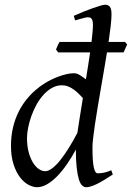

<svg xmlns="http://www.w3.org/2000/svg" viewBox="-20 -762 551 802"><path d="M303.2 -207Q307.6 -236.3 313.5 -273.7Q319.3 -311 326.2 -352.5Q317.9 -361.3 308.3 -370.8Q298.8 -380.4 287.8 -388.2Q276.9 -396 264.6 -400.9Q252.4 -405.8 238.8 -405.8Q216.3 -405.8 197 -394.8Q177.7 -383.8 161.4 -365.7Q145 -347.7 132.3 -324.5Q119.6 -301.3 110.8 -276.6Q102.1 -252 97.4 -228Q92.8 -204.1 92.8 -185.1Q92.8 -153.3 99.4 -127.9Q106 -102.5 116.7 -84.5Q127.4 -66.4 141.1 -56.6Q154.8 -46.9 168.9 -46.9Q182.1 -46.9 198.2 -59.1Q214.4 -71.3 231.7 -93Q249 -114.7 267.3 -144Q285.6 -173.3 303.2 -207ZM451.2 -33.2Q409.7 -5.4 383.1 7.3Q356.4 20 339.8 20Q330.6 20 322.8 12.5Q314.9 4.9 309.3 -13.4Q303.7 -31.7 300.3 -62Q296.9 -92.3 296.9 -137.2Q280.3 -106.4 261 -78.1Q241.7 -49.8 220.7 -27.8Q199.7 -5.9 177.7 7.1Q155.8 20 134.8 20Q118.2 20 99.1 10Q80.1 0 63.7 -21.2Q47.4 -42.5 36.6 -75.4Q25.9 -108.4 25.9 -153.8Q25.9 -192.4 34.2 -228.8Q42.5 -265.1 59.3 -298.1Q76.2 -331.1 101.8 -359.6Q127.4 -388.2 162.1 -411.1Q175.8 -419.9 191.7 -428Q207.5 -436 224.1 -442.1Q240.7 -448.2 257.3 -452.1Q273.9 -456.1 289.1 -456.1Q301.3 -456.1 313.7 -448.2Q326.2 -440.4 338.9 -430.7Q343.8 -460 348.1 -488.3Q352.5 -516.6 356.4 -543H223.1L213.9 -555.2Q216.8 -562.5 220.7 -571.3Q224.6 -580.1 229 -586.9H362.3Q364.7 -608.9 366.5 -627Q368.2 -645 368.2 -657.2Q368.2 -668.5 366.5 -675Q364.7 -681.6 361.6 -684.8Q358.4 -688 354.5 -689Q350.6 -689.9 346.2 -689.9Q341.8 -689.9 333.3 -687.7Q324.7 -685.5 315.9 -683.1Q305.7 -680.2 293.9 -676.8L288.1 -695.8Q308.6 -705.1 329.3 -713.4Q350.1 -721.7 367.9 -728Q385.7 -734.4 399.4 -738.3Q413.1 -742.2 418.9 -742.2Q432.6 -742.2 439.2 -733.4Q445.8 -724.6 445.8 -702.1Q445.8 -683.6 442.4 -653.6Q439 -623.5 433.6 -586.9H502L511.2 -576.2L496.1 -543H426.8Q420.9 -506.3 414.1 -466.8Q407.2 -427.2 400.6 -388.2Q394 -349.1 387.7 -312Q381.3 -274.9 376.7 -242.9Q372.1 -210.9 369.1 -186Q366.2 -161.1 366.2 -146Q366.2 -89.4 371.6 -63.7Q377 -38.1 388.2 -38.1Q400.9 -38.1 414.3 -40.8Q427.7 -43.5 444.8 -50.8Z"/></svg>

Font: Gentium Plus Phon
Style: Italic
Weight: 400
Italic angle: -8°
Designer: J. Victor Gaultney, Annie Olsen, Iska Routamaa, Becca Hirsbrunner
Foundry: SIL International
Version: Version 5.000